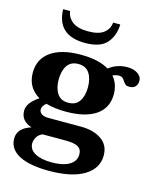

<svg xmlns="http://www.w3.org/2000/svg" viewBox="-126 -780 849 1039"><g transform="rotate(15 298.0 -260.5)"><path d="M97 -693H136Q140 -658 169.5 -635Q199 -612 258 -612Q317 -612 345.5 -634.5Q374 -657 377 -693H417Q415 -629 379 -588Q343 -547 258 -547Q101 -547 97 -693ZM596 -426Q596 -404 584 -392Q572 -380 550 -380Q536 -380 530 -385Q524 -390 516 -401Q510 -412 502.5 -418Q495 -424 479 -424Q468 -424 447 -416Q481 -376 481 -319Q481 -242 422 -201.5Q363 -161 254 -161Q192 -161 142 -175Q120 -157 120 -138Q120 -123 133.5 -113.5Q147 -104 171 -104H355Q425 -104 469.5 -73.5Q514 -43 514 15Q514 88 445 130Q376 172 248 172Q139 172 80.5 141Q22 110 22 51Q22 -7 97 -31Q35 -51 35 -108Q35 -153 98 -194Q27 -236 27 -319Q27 -396 86.5 -438Q146 -480 254 -480Q354 -480 412 -445Q457 -480 515 -480Q550 -480 573 -464.5Q596 -449 596 -426ZM336 -319Q336 -368 316 -398Q296 -428 254 -428Q212 -428 192 -398Q172 -368 172 -319Q172 -271 192 -241Q212 -211 254 -211Q296 -211 316 -241Q336 -271 336 -319ZM123 51Q123 86 157.5 105Q192 124 251 124Q314 124 349.5 103Q385 82 385 43Q385 15 364 2.5Q343 -10 293 -10H165Q143 -1 133 17Q123 35 123 51Z"/></g></svg>

Font: Taviraj DemiBold
Style: Regular
Weight: 600
Designer: Katatrad Team
Foundry: CadsonDemak
Version: Version 1.030